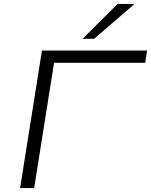

<svg xmlns="http://www.w3.org/2000/svg" viewBox="-20 -964 774 984"><path d="M83 0 195 -705H734L724 -642H257L155 0ZM403 -765 583 -944H670L462 -765Z"/></svg>

Font: Nunito Sans 10pt Expanded Light
Style: Italic
Weight: 300
Width: 7
Italic angle: -9°
Designer: Vernon Adams
Foundry: Vernon Adams
Version: Version 3.101;gftools[0.9.27]